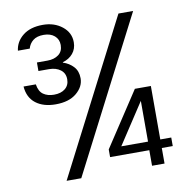

<svg xmlns="http://www.w3.org/2000/svg" viewBox="-80 -786 839 863"><g transform="rotate(-10 340.0 -354.5)"><path d="M41 -614Q46 -655 80 -682Q114 -709 171 -709Q223 -709 259 -680.5Q295 -652 295 -608Q295 -578 277.5 -557Q260 -536 231 -528V-526Q259 -517 278 -496.5Q297 -476 297 -443Q297 -405 262.5 -376Q228 -347 167 -347Q111 -347 76.5 -373.5Q42 -400 38 -451H94Q99 -418 118.5 -404.5Q138 -391 167 -391Q199 -391 218 -406.5Q237 -422 237 -449Q237 -477 216.5 -492.5Q196 -508 164 -508H116V-547H164Q195 -547 215 -562Q235 -577 235 -606Q235 -632 216.5 -648Q198 -664 167 -664Q136 -664 118.5 -650Q101 -636 95 -614ZM515 -700H582L222 0H155ZM652 -110V-71H602V0H545V-71H366V-106L529 -354H602V-110ZM546 -110V-296L424 -110Z"/></g></svg>

Font: Poppins Light
Style: Regular
Weight: 300
Designer: Ninad Kale (Devanagari), Jonny Pinhorn (Latin)
Version: Version 5.002